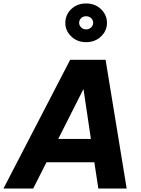

<svg xmlns="http://www.w3.org/2000/svg" viewBox="-73 -1091 816 1111"><path d="M425 -847Q374 -847 339.5 -880Q305 -913 305 -958Q305 -1006 339.5 -1038.5Q374 -1071 425 -1071Q477 -1071 511.5 -1038Q546 -1005 546 -958Q546 -913 511.5 -880Q477 -847 425 -847ZM425 -997Q408 -997 396.5 -986Q385 -975 385 -959Q385 -944 396.5 -932.5Q408 -921 425 -921Q443 -921 454.5 -932.5Q466 -944 466 -959Q466 -975 454.5 -986Q443 -997 425 -997ZM538 -745 660 0H496L473 -152H196L119 0H-53L333 -745ZM264 -287H453L410 -576Z"/></svg>

Font: Plus Jakarta Display
Style: Bold Italic
Weight: 700
Italic angle: -12°
Designer: Gumpita Rahayu
Foundry: Tokotype Studio
Version: Version 1.000;hotconv 1.0.109;makeotfexe 2.5.65596